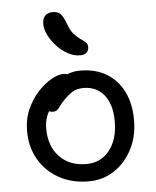

<svg xmlns="http://www.w3.org/2000/svg" viewBox="-55 -824 716 882"><g transform="rotate(-5 303.0 -382.5)"><path d="M318.2 12Q241.8 12 182.6 -20.7Q123.4 -53.4 89.8 -110.8Q56.2 -168.2 56.2 -242Q56.2 -298.2 76.7 -343.7Q97.2 -389.2 127.9 -422.1Q158.6 -455 190.3 -472.4Q222 -489.8 244.2 -489.8Q254.6 -489.8 262.5 -486.9Q270.4 -484 275 -477.7Q279.6 -471.4 279.6 -460.4Q279.6 -439.6 271.4 -423.8Q263.2 -408 237 -394.4Q205.2 -374.8 184.9 -352.4Q164.6 -330 154.7 -303.7Q144.8 -277.4 144.8 -246.2Q144.8 -165.2 191 -116.7Q237.2 -68.2 314.8 -68.2Q381.4 -68.2 421.4 -118.6Q461.4 -169 461.4 -253.2Q461.4 -329.6 426.8 -373.5Q392.2 -417.4 331.8 -417.4Q300.4 -417.4 281.2 -405.4Q262 -393.4 242 -373.4Q226.4 -357.8 218.5 -346.1Q210.6 -334.4 203 -327.7Q195.4 -321 181.8 -321Q167.6 -321 159.3 -329.7Q151 -338.4 151 -359.4Q151 -381.6 165.4 -406.1Q179.8 -430.6 204.2 -451.5Q228.6 -472.4 259 -485.4Q289.4 -498.4 322.2 -498.4Q393 -498.4 444.1 -467.9Q495.2 -437.4 522.7 -381.8Q550.2 -326.2 550.2 -250Q550.2 -175.8 519.6 -116.4Q489 -57 436.8 -22.5Q384.6 12 318.2 12ZM329.4 -568.2Q302 -568.2 274.3 -583Q246.6 -597.8 223.9 -621.9Q201.2 -646 187.2 -673.9Q173.2 -701.8 173.2 -727.2Q173.2 -749.8 184.9 -763.4Q196.6 -777 221.6 -777Q243.2 -777 255.5 -765.9Q267.8 -754.8 281.4 -718.6Q292 -687.8 307 -670.8Q322 -653.8 336.1 -644Q350.2 -634.2 359.9 -625.8Q369.6 -617.4 369.6 -603.8Q369.6 -587.8 360 -578Q350.4 -568.2 329.4 -568.2Z"/></g></svg>

Font: Shantell Sans Light
Style: Regular
Weight: 300
Designer: Stephen Nixon, Anya Danilova, Shantell Martin
Foundry: Arrow Type
Version: Version 1.011;[c5ecc13dd]